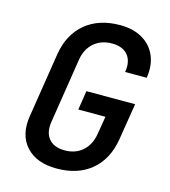

<svg xmlns="http://www.w3.org/2000/svg" viewBox="-111 -829 823 929"><g transform="rotate(15 300.0 -365.0)"><path d="M258 10Q156 10 104 -48Q52 -106 68 -203L119 -527Q136 -628 203.5 -684Q271 -740 377 -740Q443 -740 489 -713Q535 -686 555.5 -638Q576 -590 566 -527H458Q467 -582 441 -613Q415 -644 362 -644Q308 -644 272 -613Q236 -582 227 -528L176 -203Q167 -148 193 -116.5Q219 -85 273 -85Q327 -85 362.5 -116.5Q398 -148 407 -203L422 -293H286L301 -389H545L515 -203Q498 -102 431 -46Q364 10 258 10Z"/></g></svg>

Font: JetBrains Mono NL SemiBold
Style: Italic
Weight: 600
Italic angle: -9°
Monospace: yes
Designer: Philipp Nurullin, Konstantin Bulenkov
Foundry: JetBrains
Version: Version 2.305; ttfautohint (v1.8.4.7-5d5b)